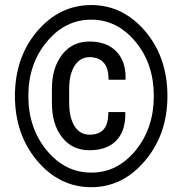

<svg xmlns="http://www.w3.org/2000/svg" viewBox="-20 -741 739 771"><path d="M481.4 -291Q482.4 -290 483.4 -288.1Q484.4 -214.8 446.3 -175.8Q408.2 -137.7 339.8 -137.7Q269.5 -137.7 229.5 -189.5Q188.5 -241.2 188.5 -327.1Q188.5 -345.7 188.5 -384.8Q188.5 -468.8 229.5 -521.5Q269.5 -574.2 339.8 -574.2Q408.2 -574.2 446.3 -535.2Q484.4 -497.1 484.4 -428.7Q484.4 -425.8 484.4 -422.9Q483.4 -421.9 482.4 -420.9Q465.8 -420.9 416 -420.9Q416 -467.8 396.5 -489.3Q377.9 -510.7 339.8 -511.7Q300.8 -510.7 279.3 -476.6Q257.8 -441.4 257.8 -385.7Q257.8 -366.2 257.8 -327.1Q257.8 -269.5 279.3 -234.4Q300.8 -200.2 339.8 -200.2Q377.9 -200.2 396.5 -221.7Q415 -242.2 415 -291Q437.5 -291 481.4 -291ZM93.8 -355.5Q93.8 -226.6 168 -136.7Q241.2 -47.9 346.7 -47.9Q346.7 -47.9 347.7 -47.9Q451.2 -47.9 524.4 -136.7Q597.7 -226.6 597.7 -355.5Q597.7 -484.4 524.4 -573.2Q450.2 -662.1 346.7 -662.1Q241.2 -662.1 168 -573.2Q93.8 -484.4 93.8 -355.5ZM40 -355.5Q40 -509.8 128.9 -615.2Q218.8 -720.7 346.7 -720.7Q473.6 -720.7 563.5 -615.2Q652.3 -509.8 652.3 -355.5Q652.3 -202.1 562.5 -95.7Q472.7 10.7 346.7 10.7Q218.8 10.7 128.9 -95.7Q40 -202.1 40 -355.5Z"/></svg>

Font: Noto Sans Hebrew DECATHLON 
Style: Bold
Weight: 400
Designer: Monotype Design Team
Version: Version 2.000;GOOG;noto-fonts:20170220:a8a215d2e889